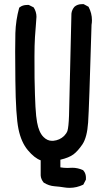

<svg xmlns="http://www.w3.org/2000/svg" viewBox="-20 -780 540 933"><path d="M307.6 36.1 331.1 35.2Q358.4 35.2 383.8 46.9Q392.6 56.6 395 65.9Q397.5 75.2 397.5 81.1Q397.5 86.9 397.5 92.8L384.8 117.2Q352.5 132.8 318.4 132.8Q304.7 132.8 293.9 130.9Q270.5 127 244.1 125Q217.8 123 192.4 107.4Q178.7 90.8 177.7 72.3V-1Q147.5 -11.7 115.2 -50.3Q83 -88.9 69.8 -152.8Q56.6 -216.8 54.7 -387.7Q53.7 -472.7 53.7 -530.3Q53.7 -587.9 54.7 -619.1Q56.6 -681.6 73.2 -742.2L75.2 -744.1Q89.8 -755.9 111.3 -755.9Q114.3 -755.9 120.1 -755.9L143.6 -744.1Q157.2 -722.7 157.2 -698.2Q157.2 -691.4 154.8 -664.6Q152.3 -637.7 149.9 -599.1Q147.5 -560.5 147.5 -505.4Q147.5 -450.2 147.9 -400.4Q148.4 -350.6 149.9 -318.8Q151.4 -287.1 152.3 -261.7Q155.3 -210 160.2 -185.5Q168.9 -136.7 191.4 -114.3Q210 -95.7 232.4 -95.7Q235.4 -95.7 238.3 -95.7Q270.5 -98.6 292 -120.1Q302.7 -130.9 307.6 -143.6Q313.5 -163.1 315.4 -217.8L327.1 -713.9Q329.1 -732.4 341.8 -747.1Q356.4 -759.8 377.9 -759.8Q380.9 -759.8 386.7 -759.8L410.2 -747.1Q426.8 -715.8 426.8 -681.6Q426.8 -670.9 424.8 -659.2Q413.1 -253.9 408.2 -184.6Q403.3 -113.3 380.9 -79.1Q358.4 -45.9 336.9 -29.8Q315.4 -13.7 273.4 -3.9V33.2Q290 36.1 307.6 36.1Z"/></svg>

Font: JasonHandwriting2
Style: SemiBold
Weight: 600
Version: Version 1.04.7